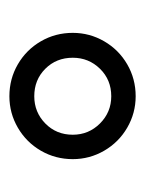

<svg xmlns="http://www.w3.org/2000/svg" viewBox="30 -762 309 409"><g transform="rotate(90 184.5 -557.5)"><path d="M50 -558Q50 -594 68 -625Q86 -656 117 -674Q148 -692 185 -692Q221 -692 252 -674Q283 -656 301 -625Q319 -594 319 -558Q319 -521 301 -490Q283 -459 252 -441Q221 -423 185 -423Q148 -423 117 -441Q86 -459 68 -490Q50 -521 50 -558ZM185 -476Q219 -476 243 -499.5Q267 -523 267 -558Q267 -592 243 -616Q219 -640 185 -640Q150 -640 126.5 -616Q103 -592 103 -558Q103 -523 126.5 -499.5Q150 -476 185 -476Z"/></g></svg>

Font: 寒蝉全圆体
Style: Regular
Weight: 400
Designer: Warren2060
      Designed by Motoya company      

      [Varela Round]
      Joe Prince(Latin component); Avraham Cornf
Foundry: ChillType
Version: Version 3.200